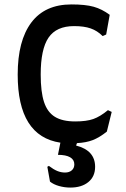

<svg xmlns="http://www.w3.org/2000/svg" viewBox="-20 -632 571 868"><path d="M328 15 324 26Q410 48 410 122Q410 166 379.5 191Q349 216 298 216Q272 216 247 209Q222 202 206 189L194 122L201 118Q222 134 239 141Q256 148 274 148Q293 148 304.5 138Q316 128 316 111Q316 90 297 79Q278 68 242 68L253 13Q60 -16 60 -295Q60 -448 121.5 -530Q183 -612 303 -612Q366 -612 403.5 -601.5Q441 -591 476 -565L460 -476L444 -469Q420 -493 390 -503.5Q360 -514 315 -514Q235 -514 199.5 -462Q164 -410 164 -295Q164 -217 179 -171Q194 -125 228 -104Q262 -83 320 -83Q371 -83 402 -94Q433 -105 468 -134L485 -126L463 -37Q429 -10 399 1.5Q369 13 328 15Z"/></svg>

Font: Farro
Style: Regular
Weight: 400
Designer: Aceler Chua
Foundry: Grayscale Limited
Version: Version 1.101